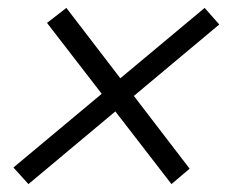

<svg xmlns="http://www.w3.org/2000/svg" viewBox="-20 -585 575 486"><path d="M52 -119 14 -161 498 -565 535 -523ZM414 -119 99 -527 148 -565 460 -158Z"/></svg>

Font: Platypi Light
Style: Bold Italic
Weight: 700
Italic angle: -13°
Version: Version 1.200